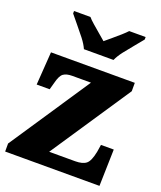

<svg xmlns="http://www.w3.org/2000/svg" viewBox="-141 -856 792 945"><g transform="rotate(20 254.5 -383.0)"><path d="M0 0V-42L281 -463H183Q153 -463 137 -451.5Q121 -440 111 -399L101 -363H33L45 -536H484V-492L204 -73H340Q379 -73 397.5 -88Q416 -103 426 -154L432 -192H499L494 0ZM192 -606Q182 -629 161.5 -655.5Q141 -682 119 -708Q97 -734 82 -753V-766H168Q177 -755 196 -738.5Q215 -722 235 -705Q255 -688 269 -676Q283 -688 303.5 -705Q324 -722 342.5 -738.5Q361 -755 371 -766H457V-753Q442 -734 420 -708Q398 -682 377.5 -655.5Q357 -629 347 -606Z"/></g></svg>

Font: Noto Serif Armenian SemiCondensed Black
Style: Regular
Weight: 900
Width: 4
Designer: Monotype Design Team
Foundry: Monotype Imaging Inc.
Version: Version 2.008; ttfautohint (v1.8.4.7-5d5b)